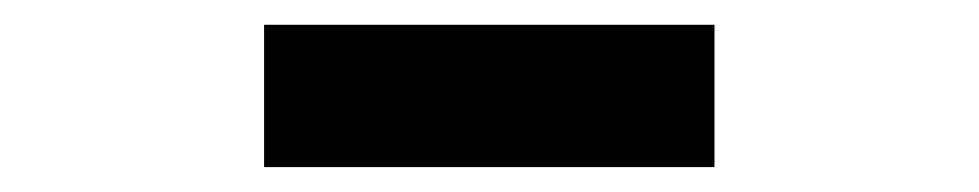

<svg xmlns="http://www.w3.org/2000/svg" viewBox="-20 -851 790 155"><path d="M193.2 -831H556.8V-716.1H193.2Z"/></svg>

Font: Martian Mono sWd Rg
Style: Regular
Weight: 400
Width: 6
Monospace: yes
Designer: Roman Shamin
Foundry: Evil Martians
Version: Version 1.000